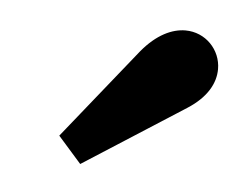

<svg xmlns="http://www.w3.org/2000/svg" viewBox="-29 -754 306 247"><g transform="rotate(5 124.0 -630.5)"><path d="M82 -539 213 -623C238 -639 248 -658 248 -676C248 -701 228 -722 202 -722C185 -722 165 -713 146 -690L52 -573Z"/></g></svg>

Font: Caladea
Style: Bold Italic
Weight: 700
Italic angle: -9°
Designer: Carolina Giovagnoli and Andres Torresi
Foundry: Carolina Giovagnoli & Andres Torresi
Version: Version 1.001;hotconv 1.0.109;makeotfexe 2.5.65596